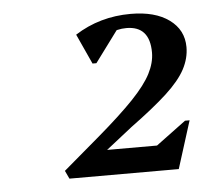

<svg xmlns="http://www.w3.org/2000/svg" viewBox="-37 -816 484 451"><g transform="rotate(-5 205.0 -590.5)"><path d="M109.5 -404 100.5 -423.1 186.5 -496.3Q240.3 -542.3 271.3 -574.8Q302.3 -607.3 315.4 -632.8Q328.5 -658.3 328.5 -682.3Q328.5 -744.7 273.4 -744.7Q229.2 -744.7 190.4 -702.9L214.4 -759H263.1L196.2 -668.6H187.1L154.7 -739.5Q213.4 -777 286.3 -777Q343.6 -777 376.9 -752.8Q410.3 -728.5 410.3 -687.9Q410.3 -661.5 396.8 -636Q383.3 -610.6 351.7 -581.4Q320 -552.2 265.1 -512L171.4 -438.2L166.5 -463.5H321.2L391.8 -515.9H402.6L367.3 -404Z"/></g></svg>

Font: Platypi Light
Style: Italic
Weight: 300
Italic angle: -13°
Designer: David Sargent
Foundry: Bolt Cutter Type
Version: Version 1.200